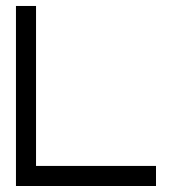

<svg xmlns="http://www.w3.org/2000/svg" viewBox="-20 -620 606 640"><path d="M100.1 -600.1V-66.9H500V0H33.2V-600.1Z"/></svg>

Font: Malkor
Style: Regular
Weight: 400
Version: Version 1.3